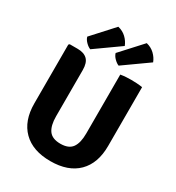

<svg xmlns="http://www.w3.org/2000/svg" viewBox="-221 -1072 1116 1219"><g transform="rotate(30 337.0 -462.5)"><path d="M607 -252Q607 -125 536.8 -55Q466.5 15 336.5 15Q207 15 136.5 -55Q66 -125 66 -252V-683L73 -689.5H131.5Q177.5 -689.5 202 -665.8Q226.5 -642 226.5 -588.5V-250.5Q226.5 -182 251.5 -147.2Q276.5 -112.5 336.5 -112.5Q397 -112.5 422 -147.2Q447 -182 447 -250.5V-683Q466.5 -686.5 487.8 -687.8Q509 -689 525 -689Q539.5 -689 563.8 -687.8Q588 -686.5 607 -683ZM493 -940Q528.5 -931.5 553 -908Q577.5 -884.5 589 -854.5L409.5 -727Q393.5 -733 376 -750.2Q358.5 -767.5 353 -787ZM284.5 -940Q320.5 -931.5 345 -908Q369.5 -884.5 381 -854.5L201.5 -727Q185 -733 167.5 -750.5Q150 -768 145 -787Z"/></g></svg>

Font: Signika SC
Style: Bold
Weight: 700
Designer: Anna Giedryś
Foundry: Anna Giedryś
Version: Version 2.000; ttfautohint (v1.8.3) -l 8 -r 50 -G 200 -x 9 -